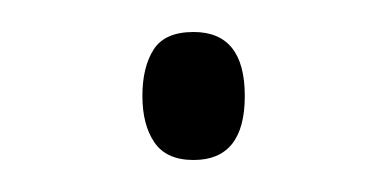

<svg xmlns="http://www.w3.org/2000/svg" viewBox="-20 -444 241 120"><path d="M69 -384Q69 -402 76 -413Q83 -424 101 -424Q133 -424 133 -384Q133 -344 101 -344Q84 -344 76.5 -355Q69 -366 69 -384Z"/></svg>

Font: Noto Sans Tamil UI Condensed ExtraLight
Style: Regular
Weight: 200
Width: 3
Designer: Jelle Bosma - Monotype Design Team
Foundry: Monotype Imaging Inc.
Version: Version 2.004; ttfautohint (v1.8.4.7-5d5b)